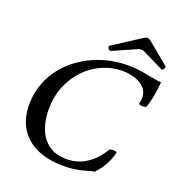

<svg xmlns="http://www.w3.org/2000/svg" viewBox="-154 -994 1052 1134"><g transform="rotate(20 372.0 -427.5)"><path d="M367 13Q276 13 206 -17.5Q136 -48 96.5 -109Q57 -170 57 -259Q57 -348 93.5 -424Q130 -500 195.5 -556.5Q261 -613 347 -644.5Q433 -676 532 -676Q588 -676 650 -663Q717 -649 744 -649Q738 -561 714 -486Q712 -481 699.5 -479Q687 -477 676 -479.5Q665 -482 666 -488Q668 -495 669.5 -505Q671 -515 671 -524Q671 -560 648.5 -584.5Q626 -609 588.5 -621.5Q551 -634 507 -634Q442 -634 382 -607.5Q322 -581 275.5 -532.5Q229 -484 202 -418Q175 -352 175 -272Q175 -203 196.5 -148.5Q218 -94 262 -62.5Q306 -31 372 -31Q407 -31 437 -39.5Q467 -48 492 -64Q524 -83 549 -110.5Q574 -138 592 -169Q595 -174 607 -175Q619 -176 629.5 -174Q640 -172 639 -167Q618 -82 556 -18Q543 -17 529 -13Q515 -9 495 -3Q473 4 440 8.5Q407 13 367 13ZM402 -721Q396 -719 390 -724Q384 -729 381.5 -736.5Q379 -744 384 -747L555 -858Q570 -868 580 -868Q590 -868 605 -855L736 -747Q741 -743 734 -730.5Q727 -718 720 -721L588 -786Q580 -790 569 -790Q558 -790 549 -786Z"/></g></svg>

Font: Junicode
Style: Bold Italic
Weight: 700
Italic angle: -11°
Designer: Peter S. Baker
Version: Version 2.100; ttfautohint (v1.8.4)